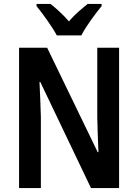

<svg xmlns="http://www.w3.org/2000/svg" viewBox="-20 -1023 703 977"><path d="M269 -843H394C416 -887 465 -953 497 -992V-1003H426C395 -977 363 -953 331 -914C300 -950 264 -982 237 -1003H166V-992C199 -951 247 -885 269 -843ZM586 -66V-780H475V-424C476 -371 478 -321 481 -249H477L220 -780H77V-66H188V-427C186 -480 185 -533 181 -606H185L443 -66Z"/></svg>

Font: Noto Sans Malayalam UI Condensed SemiBold
Style: Regular
Weight: 600
Width: 3
Designer: Jelle Bosma - Monotype Design Team
Foundry: Monotype Imaging Inc.
Version: Version 2.104